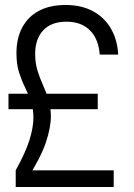

<svg xmlns="http://www.w3.org/2000/svg" viewBox="-20 -750 538 770"><path d="M43 0V-67Q83 -139 98.5 -189.5Q114 -240 114 -278Q114 -316 103.5 -345Q93 -374 79.5 -401.5Q66 -429 56 -461Q46 -493 46 -537Q46 -596 69 -639.5Q92 -683 136 -706.5Q180 -730 243 -730Q307 -730 353 -705Q399 -680 425 -635Q451 -590 454 -531H380Q375 -595 340 -629Q305 -663 247 -663Q185 -663 153 -628Q121 -593 121 -534Q121 -497 130.5 -466.5Q140 -436 152.5 -408.5Q165 -381 174.5 -350.5Q184 -320 184 -283Q184 -238 163.5 -177.5Q143 -117 88 -31L81 -67H436V0ZM14 -312V-374H372V-312Z"/></svg>

Font: Instrument Sans SemiCondensed
Style: Regular
Weight: 400
Width: 4
Designer: Rodrigo Fuenzalida
Foundry: fragTYPE
Version: Version 1.000;gftools[0.9.28]